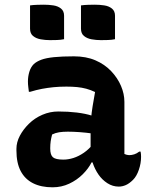

<svg xmlns="http://www.w3.org/2000/svg" viewBox="-20 -788 640 818"><path d="M510 -354Q510 -332 510 -310Q510 -288 510 -266.5Q510 -245 510 -223Q510 -201 510 -179Q510 -167 510 -155.5Q510 -144 510 -132Q514 -130 520 -128.5Q526 -127 530 -127Q541 -127 552 -130.5Q563 -134 573 -142H579Q580 -136 580.5 -131.5Q581 -127 581 -120Q581 -92 571.5 -64.5Q562 -37 547 -22Q531 -6 516 0.5Q501 7 486 7Q460 7 437.5 -7.5Q415 -22 399.5 -44.5Q384 -67 375 -94Q366 -121 366 -145Q366 -168 366 -190.5Q366 -213 366 -233Q366 -257 368 -282Q370 -307 374.5 -335Q379 -363 385 -396Q366 -405 347.5 -410Q329 -415 308.5 -417Q288 -419 263 -419Q233 -419 208 -416.5Q183 -414 159 -409.5Q135 -405 109 -397H103Q102 -406 100.5 -417.5Q99 -429 99 -441Q99 -462 105 -482Q111 -502 124 -515Q136 -526 156 -533.5Q176 -541 210 -544.5Q244 -548 295 -548Q347 -548 386.5 -531Q426 -514 453.5 -485Q481 -456 495.5 -422Q510 -388 510 -354ZM194 -155Q194 -128 205.5 -118Q217 -108 250 -108Q271 -108 293 -115Q315 -122 337 -137Q359 -152 379 -177L385 -96H370Q357 -70 332.5 -45.5Q308 -21 275 -5.5Q242 10 204 10Q155 10 120.5 -7.5Q86 -25 68 -59.5Q50 -94 50 -147V-154Q50 -182 64.5 -209.5Q79 -237 103.5 -261Q128 -285 160.5 -299Q193 -313 228 -313Q271 -313 307.5 -308.5Q344 -304 371 -295.5Q398 -287 409 -276Q415 -271 420 -262Q425 -253 428 -240Q431 -227 431 -208Q404 -215 375.5 -219Q347 -223 320 -225Q293 -227 269 -227Q248 -227 232 -224.5Q216 -222 202 -215Q198 -200 196 -186.5Q194 -173 194 -157ZM108 -765Q122 -767 138.5 -767.5Q155 -768 167 -768Q188 -768 207.5 -765Q227 -762 240 -751.5Q253 -741 253 -721V-621Q239 -618 222.5 -617.5Q206 -617 193 -617Q173 -617 153.5 -620.5Q134 -624 121 -634.5Q108 -645 108 -666ZM325 -765Q339 -767 355.5 -767.5Q372 -768 384 -768Q405 -768 424.5 -765Q444 -762 457 -751.5Q470 -741 470 -721V-621Q456 -618 439.5 -617.5Q423 -617 410 -617Q390 -617 370.5 -620.5Q351 -624 338 -634.5Q325 -645 325 -666Z"/></svg>

Font: Recursive Casual
Style: Bold
Weight: 700
Version: Version 1.085